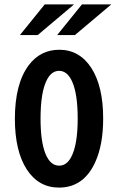

<svg xmlns="http://www.w3.org/2000/svg" viewBox="-20 -811 540 876"><path d="M184.1 -791H317.9L151.9 -650.9H70.8ZM354 -791H487.8L321.8 -650.9H240.7ZM250.5 -584Q342.8 -584 397 -500.5Q450.7 -416.5 450.7 -270.5Q450.7 -150.9 415 -72.3Q362.3 44.9 249 44.9Q156.2 44.9 102.1 -38.1Q47.9 -122.1 47.9 -269Q47.9 -429.2 111.3 -513.7Q164.6 -584 250.5 -584ZM249.5 -487.8Q217.3 -487.8 196.3 -451.2Q165 -395.5 165 -269.5Q165 -165 187.5 -109.4Q209.5 -55.2 250 -55.2Q283.7 -55.2 304.2 -93.3Q334.5 -148.9 334.5 -270Q334.5 -381.3 309.6 -438Q287.6 -487.8 249.5 -487.8Z"/></svg>

Font: BIZ UDGothic
Style: Bold
Weight: 700
Monospace: yes
Designer: TypeBank Co., Ltd.
Foundry: Morisawa Inc.
Version: Version 1.05